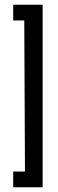

<svg xmlns="http://www.w3.org/2000/svg" viewBox="-20 -759 248 815"><path d="M36 36V-31H86L83 -672H36V-739H161V36Z"/></svg>

Font: Stick No Bills ExtraLight
Style: Regular
Weight: 400
Version: Version 2.000